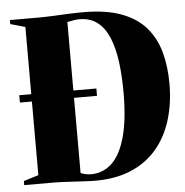

<svg xmlns="http://www.w3.org/2000/svg" viewBox="-53 -802 830 861"><g transform="rotate(-5 361.5 -371.0)"><path d="M329 8Q311.5 7.5 287.8 6.2Q264 5 239 3.5Q214 2 191.8 1Q169.5 0 155 0H22V-18.5L89 -39V-706L22.5 -725V-743H151Q183.5 -743 218.8 -744.8Q254 -746.5 288.5 -748Q323 -749.5 352 -749.5Q456.5 -749.5 525.8 -723.2Q595 -697 635.5 -649.2Q676 -601.5 693.2 -537.2Q710.5 -473 710.5 -396.5Q710.5 -307.5 687.2 -232.5Q664 -157.5 617 -103Q570 -48.5 498.2 -19.2Q426.5 10 329 8ZM328 -22.5Q383 -24 421.8 -62.5Q460.5 -101 481.2 -178.8Q502 -256.5 502 -375Q502 -449.5 493.8 -512.2Q485.5 -575 466.5 -621.5Q447.5 -668 414.8 -693.8Q382 -719.5 333 -719.5Q322 -719.5 311.2 -717.8Q300.5 -716 292 -714.2Q283.5 -712.5 278.5 -712V-32Q287.5 -28.5 295.8 -26.2Q304 -24 312 -23.2Q320 -22.5 328 -22.5ZM35 -370.5V-403.5H382V-370.5Z"/></g></svg>

Font: Merriweather 144pt Black
Style: Regular
Weight: 900
Version: Version 2.100